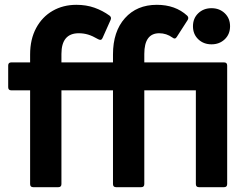

<svg xmlns="http://www.w3.org/2000/svg" viewBox="-20 -777 1032 797"><path d="M118 0Q105 0 105 -13V-402H27Q14 -402 14 -415V-505Q14 -518 27 -518H105V-551Q105 -614 130 -660.5Q155 -707 198.5 -732Q242 -757 297 -757Q338 -757 372 -745Q406 -733 435 -712Q444 -705 439 -694L406 -620Q401 -607 388 -614Q364 -628 345.5 -633.5Q327 -639 307 -639Q235 -639 235 -553V-518H449V-551Q449 -646 498.5 -701.5Q548 -757 631 -757Q708 -757 757 -712Q765 -704 759 -694L714 -624Q707 -612 696 -621Q671 -639 641 -639Q579 -639 579 -553V-518H910Q923 -518 923 -505V-13Q923 0 910 0H806Q793 0 793 -13V-402H579V-13Q579 0 566 0H462Q449 0 449 -13V-402H235V-13Q235 0 222 0ZM858 -593Q825 -593 803 -614Q781 -635 781 -668Q781 -701 803 -722Q825 -743 858 -743Q891 -743 913 -722Q935 -701 935 -668Q935 -635 913 -614Q891 -593 858 -593Z"/></svg>

Font: LINE Seed Sans
Style: Bold
Weight: 700
Designer: LINE VX Design & Dalton Maag Ltd & Sandoll Inc
Foundry: Dalton Maag Ltd
Version: Version 1.003